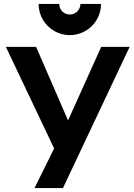

<svg xmlns="http://www.w3.org/2000/svg" viewBox="-20 -959 681 979"><path d="M336 -780C424 -780 495 -851 495 -939H390C390 -909 366 -885 336 -885C306 -885 282 -909 282 -939H177C177 -851 248 -780 336 -780ZM301 0 641 -720H496L327 -345L164 -720H10L256 -202L156 0Z"/></svg>

Font: Manrope ExtraBold
Style: Regular
Weight: 800
Designer: Mikhail Sharanda
Foundry: Mikhail Sharanda
Version: Version 4.505